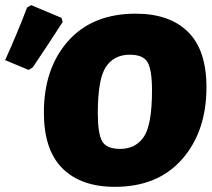

<svg xmlns="http://www.w3.org/2000/svg" viewBox="-34 -712 823 744"><path d="M71 -683 87 -692 204 -643 209 -627Q151 -537 93 -451L77 -441L-14 -479Q35 -588 71 -683ZM492 -659Q623 -659 694.5 -588.5Q766 -518 766 -374Q766 -203 672 -95.5Q578 12 411 12Q280 12 208 -59.5Q136 -131 136 -276Q136 -447 230 -553Q324 -659 492 -659ZM469 -500Q408 -500 376.5 -453Q345 -406 345 -273Q345 -194 362 -164.5Q379 -135 431 -135Q492 -135 523.5 -182Q555 -229 555 -362Q555 -441 538 -470.5Q521 -500 469 -500Z"/></svg>

Font: Alegreya Sans Black
Style: Italic
Weight: 900
Italic angle: -7°
Designer: Juan Pablo del Peral
Foundry: Huerta Tipografica
Version: Version 2.007